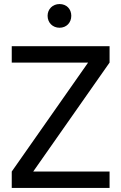

<svg xmlns="http://www.w3.org/2000/svg" viewBox="-20 -928 599 948"><path d="M274 -791C308 -791 332 -816 332 -850C332 -883 309 -908 274 -908C240 -908 215 -883 215 -850C215 -816 240 -791 274 -791ZM38 0H521V-81H144L521 -619V-700H38V-619H415L38 -81Z"/></svg>

Font: Arthouse Owned Medium
Style: Regular
Weight: 500
Designer: Jeremy Tribby
Foundry: Tribby Type
Version: Version 1.000;PS 001.000;hotconv 1.0.88;makeotf.lib2.5.64775